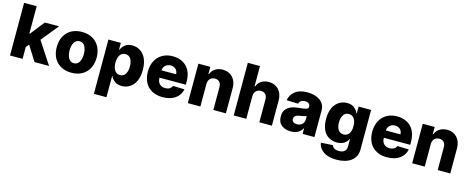

<svg xmlns="http://www.w3.org/2000/svg" viewBox="-41 -1536 6272 2562"><g transform="rotate(15 3095.0 -255.5)"><path d="M55 -727.3H228.7V-350.1H236.5L389.9 -545.5H586.6L393.1 -307.9L594.5 0H393.8L263.8 -206.3L228.7 -163.7V0H55Z M628.2 -271Q628.2 -333.5 646.8 -385.1Q665.5 -436.8 700.8 -474.1Q736.2 -511.4 787.5 -532Q838.8 -552.6 903.8 -552.6Q968 -552.6 1019.2 -532.1Q1070.3 -511.7 1105.8 -474.8Q1141.3 -437.9 1160.3 -385.8Q1179.3 -333.8 1179.3 -271Q1179.3 -208.1 1160.3 -156.2Q1141.3 -104.4 1105.8 -67.5Q1070.3 -30.5 1019.2 -10.1Q968 10.3 903.8 10.3Q840.9 10.3 790 -9.6Q739 -29.5 702.9 -66.1Q666.9 -102.6 647.5 -154.7Q628.2 -206.7 628.2 -271ZM904.8 -120.7Q924.4 -120.7 939.1 -127.7Q953.8 -134.6 964.7 -146.3Q975.5 -158 982.8 -173.3Q990.1 -188.6 994.5 -205.4Q998.9 -222.3 1000.7 -239.5Q1002.5 -256.7 1002.5 -272Q1002.5 -287.6 1000.7 -304.9Q998.9 -322.1 994.7 -339Q990.4 -355.8 983.1 -371.3Q975.9 -386.7 965 -398.4Q954.2 -410.2 939.3 -417.1Q924.4 -424 904.8 -424Q875 -424 855.6 -409.3Q836.3 -394.5 825.1 -372Q813.9 -349.4 809.5 -322.8Q805 -296.2 805 -272Q805 -256 807 -238.6Q808.9 -221.2 813.4 -204.4Q817.8 -187.5 825.3 -172.4Q832.7 -157.3 843.8 -145.8Q854.8 -134.2 869.9 -127.5Q884.9 -120.7 904.8 -120.7Z M1440.3 -545.5V-452.1H1445.7Q1453.5 -471.2 1466.4 -488.1Q1479.4 -505 1498.6 -521.3Q1535.2 -552.6 1600.1 -552.6Q1628.9 -552.6 1655.4 -545.3Q1681.8 -538 1706.7 -522.7Q1731.2 -507.8 1751.6 -484.7Q1772 -461.6 1786.6 -430.6Q1801.1 -399.5 1809.1 -359.9Q1817.1 -320.3 1817.1 -272.4Q1817.1 -179 1788 -117.2Q1773.4 -86.3 1753.4 -62.9Q1733.3 -39.4 1709.2 -23.6Q1685 -7.8 1657.1 0Q1629.3 7.8 1599.1 7.8Q1538 7.8 1500 -21.7Q1462.4 -50.8 1445.7 -88.4H1442.1V204.5H1268.5V-545.5ZM1438.6 -272.7Q1438.6 -248.6 1443.4 -222.8Q1448.2 -197.1 1459.5 -176Q1470.9 -154.8 1490.4 -141.2Q1509.9 -127.5 1539.1 -127.5Q1558.9 -127.5 1573.9 -133.7Q1588.8 -139.9 1600 -150.7Q1611.2 -161.6 1618.6 -176Q1626.1 -190.3 1630.5 -206.5Q1634.9 -222.7 1636.9 -239.7Q1638.8 -256.7 1638.8 -272.7Q1638.8 -289.1 1636.9 -305.9Q1634.9 -322.8 1630.5 -339Q1626.1 -355.1 1618.6 -369.3Q1611.2 -383.5 1600 -394Q1588.8 -404.5 1573.7 -410.7Q1558.6 -416.9 1539.1 -416.9Q1515.3 -416.9 1496.6 -407Q1478 -397 1465 -378.4Q1452.1 -359.7 1445.3 -333.1Q1438.6 -306.5 1438.6 -272.7Z M2158 -552.6Q2220.5 -552.6 2269.7 -532.7Q2318.9 -512.8 2352.8 -476.4Q2386.7 -440 2404.5 -388.7Q2422.2 -337.4 2422.2 -274.1V-230.8H2058.6V-226.2Q2058.6 -201.3 2066.1 -180.9Q2073.5 -160.5 2087.4 -146Q2101.2 -131.4 2121.3 -123.2Q2141.3 -115.1 2166.5 -115.1Q2201 -115.1 2226 -129.4Q2251.1 -143.8 2261 -170.8L2420.5 -166.2Q2405.5 -86.3 2338.1 -38Q2270.6 10.3 2163.4 10.3Q2098 10.3 2046.9 -9.4Q1995.7 -29.1 1960.2 -65.5Q1924.7 -101.9 1906.1 -153.9Q1887.4 -206 1887.4 -270.6Q1887.4 -331.3 1905.7 -383Q1924 -434.7 1958.6 -472.3Q1993.3 -509.9 2043.5 -531.2Q2093.8 -552.6 2158 -552.6ZM2058.6 -331.7H2260.7Q2260.3 -353.3 2252.8 -370.9Q2245.4 -388.5 2232.2 -401.1Q2219.1 -413.7 2201 -420.5Q2182.9 -427.2 2161.6 -427.2Q2141 -427.2 2122.5 -420.3Q2104 -413.4 2090 -400.7Q2076 -388.1 2067.6 -370.6Q2059.3 -353 2058.6 -331.7Z M2511.4 -545.5H2676.5V-445.3H2682.5Q2691.8 -470.2 2707.4 -490.1Q2723 -509.9 2744.3 -523.8Q2765.6 -537.6 2791.9 -545.1Q2818.2 -552.6 2848.4 -552.6Q2891.3 -552.6 2926.3 -537.8Q2961.3 -523.1 2986.2 -496.3Q3011 -469.5 3024.5 -431.6Q3038 -393.8 3037.6 -347.7V0H2864V-313.6Q2864.3 -360.4 2841.4 -385.3Q2818.5 -410.2 2776.6 -410.2Q2756 -410.2 2739.2 -403.4Q2722.3 -396.7 2710.2 -383.9Q2698.2 -371.1 2691.6 -352.8Q2685 -334.5 2685 -311.1V0H2511.4Z M3145.6 0V-727.3H3313.6V-445.3H3319.6Q3328.8 -470.5 3344.1 -490.4Q3359.4 -510.3 3380.1 -524.1Q3400.9 -538 3426.8 -545.3Q3452.8 -552.6 3483.3 -552.6Q3528.8 -552.6 3564.3 -536.9Q3599.8 -521.3 3623.9 -494Q3648.1 -466.6 3660.7 -429Q3673.3 -391.3 3672.9 -347.7V0H3499.3V-313.6Q3499.6 -360.4 3476.6 -385.3Q3453.5 -410.2 3411.6 -410.2Q3391 -410.2 3373.9 -403.4Q3356.9 -396.7 3344.8 -383.9Q3332.7 -371.1 3326 -352.8Q3319.2 -334.5 3319.2 -311.1V0Z M3783 -247.5Q3796.9 -265.3 3815.7 -278.4Q3834.5 -291.5 3856.9 -300.4Q3879.3 -309.3 3904.8 -314.6Q3930.4 -320 3958.1 -322.1Q4028.1 -328.1 4057.9 -337Q4087.4 -346.2 4087.4 -370.7V-372.5Q4087.4 -400.2 4068.7 -415Q4050.1 -429.7 4017.8 -429.7Q3983.3 -429.7 3962.4 -415Q3941.4 -400.2 3935.7 -373.6L3775.6 -379.3Q3785.9 -453.5 3847.7 -503.2Q3908.7 -552.6 4019.2 -552.6Q4071.4 -552.6 4115.6 -540.3Q4159.8 -528.1 4191.9 -504.8Q4224.1 -481.5 4242.4 -447.8Q4260.7 -414.1 4260.7 -370.7V0H4097.3V-76H4093Q4047.9 9.2 3934.7 9.2Q3856.5 9.2 3806.1 -30.5Q3755.3 -70.7 3755.3 -151.3Q3755.3 -212 3783 -247.5ZM3919.7 -159.8Q3919.7 -146.3 3924.9 -136Q3930 -125.7 3939.1 -118.6Q3948.2 -111.5 3960.8 -108Q3973.4 -104.4 3988.3 -104.4Q4008.2 -104.4 4026.3 -110.4Q4044.4 -116.5 4058.2 -128Q4072.1 -139.6 4080.3 -156.2Q4088.4 -172.9 4088.4 -193.9V-245.7Q4081.3 -241.8 4071 -238.6Q4060.7 -235.4 4047.6 -232.6Q4034.1 -229.8 4021.5 -227.6Q4008.9 -225.5 3996.8 -223.7Q3919.7 -211.6 3919.7 -159.8Z M4347.7 -273.4Q4347.7 -369 4378.2 -431.1Q4393.5 -462 4413.9 -484.9Q4434.3 -507.8 4458.5 -522.7Q4482.6 -537.6 4509.6 -545.1Q4536.6 -552.6 4565 -552.6Q4630.3 -552.6 4666.9 -521.3Q4703.8 -489.7 4719.5 -452.1H4724.4V-545.5H4897.4V2.1Q4897.4 54.3 4877.3 94.1Q4857.2 133.9 4820.7 161Q4784.1 188.2 4733.1 202.1Q4682.2 215.9 4620.7 215.9Q4503.6 215.9 4438.2 168.7Q4372.2 121.4 4362.6 49.7L4527 40.5Q4534.1 66.1 4558.8 80.8Q4583.5 95.5 4625.4 95.5Q4669 95.5 4697.8 74.2Q4726.2 52.9 4726.2 0.7V-95.2H4720.2Q4704.9 -57.5 4665.5 -32.7Q4625.4 -7.5 4565.7 -7.5Q4507.1 -7.5 4456.7 -35.5Q4431.8 -49.4 4411.8 -71Q4391.7 -92.7 4377.5 -122.2Q4363.3 -151.6 4355.5 -189.5Q4347.7 -227.3 4347.7 -273.4ZM4525.9 -273.4Q4525.9 -240.8 4532.5 -214.8Q4539.1 -188.9 4551.8 -171Q4564.6 -153.1 4583.3 -143.5Q4601.9 -133.9 4626.1 -133.9Q4649.9 -133.9 4668.5 -143.3Q4687.1 -152.7 4700.1 -170.6Q4713.1 -188.6 4719.8 -214.5Q4726.6 -240.4 4726.6 -273.4Q4726.6 -306.5 4719.8 -333.1Q4713.1 -359.7 4700.1 -378.4Q4687.1 -397 4668.5 -407Q4649.9 -416.9 4626.1 -416.9Q4596.6 -416.9 4577.2 -403.6Q4557.9 -390.3 4546.5 -369.5Q4535.2 -348.7 4530.5 -323.2Q4525.9 -297.6 4525.9 -273.4Z M5257.5 -552.6Q5320 -552.6 5369.1 -532.7Q5418.3 -512.8 5452.2 -476.4Q5486.2 -440 5503.9 -388.7Q5521.7 -337.4 5521.7 -274.1V-230.8H5158V-226.2Q5158 -201.3 5165.5 -180.9Q5172.9 -160.5 5186.8 -146Q5200.6 -131.4 5220.7 -123.2Q5240.8 -115.1 5266 -115.1Q5300.4 -115.1 5325.5 -129.4Q5350.5 -143.8 5360.4 -170.8L5519.9 -166.2Q5505 -86.3 5437.5 -38Q5370 10.3 5262.8 10.3Q5197.4 10.3 5146.3 -9.4Q5095.2 -29.1 5059.7 -65.5Q5024.1 -101.9 5005.5 -153.9Q4986.9 -206 4986.9 -270.6Q4986.9 -331.3 5005.1 -383Q5023.4 -434.7 5058.1 -472.3Q5092.7 -509.9 5142.9 -531.2Q5193.2 -552.6 5257.5 -552.6ZM5158 -331.7H5360.1Q5359.7 -353.3 5352.3 -370.9Q5344.8 -388.5 5331.7 -401.1Q5318.5 -413.7 5300.4 -420.5Q5282.3 -427.2 5261 -427.2Q5240.4 -427.2 5221.9 -420.3Q5203.5 -413.4 5189.5 -400.7Q5175.4 -388.1 5167.1 -370.6Q5158.7 -353 5158 -331.7Z M5610.8 -545.5H5775.9V-445.3H5782Q5791.2 -470.2 5806.8 -490.1Q5822.4 -509.9 5843.8 -523.8Q5865.1 -537.6 5891.3 -545.1Q5917.6 -552.6 5947.8 -552.6Q5990.8 -552.6 6025.7 -537.8Q6060.7 -523.1 6085.6 -496.3Q6110.4 -469.5 6123.9 -431.6Q6137.4 -393.8 6137.1 -347.7V0H5963.4V-313.6Q5963.8 -360.4 5940.9 -385.3Q5918 -410.2 5876.1 -410.2Q5855.5 -410.2 5838.6 -403.4Q5821.7 -396.7 5809.7 -383.9Q5797.6 -371.1 5791 -352.8Q5784.4 -334.5 5784.4 -311.1V0H5610.8Z"/></g></svg>

Font: Inter P Extra Bold
Style: Regular
Weight: 800
Designer: Rasmus Andersson
Foundry: rsms
Version: Version 3.018;git-588b23468